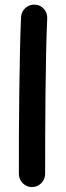

<svg xmlns="http://www.w3.org/2000/svg" viewBox="-20 -734 279 810"><path d="M126.5 -714.4Q149.4 -713.9 164.8 -696.8Q180.2 -679.7 179.2 -656.7Q176.3 -594.7 174.6 -512Q172.9 -429.2 171.9 -338.4Q170.9 -247.6 170.7 -159.7Q170.4 -71.8 170.4 0Q170.4 22.5 154.1 38.8Q137.7 55.2 114.7 55.2Q92.3 55.2 75.9 38.8Q59.6 22.5 59.6 0Q59.6 -72.3 59.8 -160.2Q60.1 -248 61.3 -339.4Q62.5 -430.7 64.2 -514.4Q65.9 -598.1 68.8 -661.6Q69.8 -684.6 86.9 -700Q104 -715.3 126.5 -714.4Z"/></svg>

Font: Mikhak-DS2-FD SemiBold
Style: Regular
Weight: 600
Designer: Amin Abedi
Version: Version 3.2